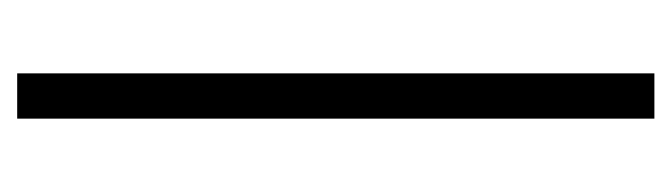

<svg xmlns="http://www.w3.org/2000/svg" viewBox="-306 -494 800 229"><g transform="rotate(90 94.5 -380.0)"><path d="M122 0V-760H68V0Z"/></g></svg>

Font: Noto Sans Devanagari UI ExtraCondensed Light
Style: Regular
Weight: 300
Width: 2
Designer: Jelle Bosma - Monotype Design Team
Foundry: Monotype Imaging Inc.
Version: Version 2.004